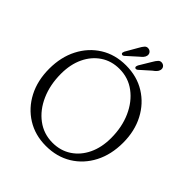

<svg xmlns="http://www.w3.org/2000/svg" viewBox="-238 -1052 1228 1228"><g transform="rotate(45 376.0 -437.5)"><path d="M373 -712.5Q472.5 -712.5 548.2 -665.5Q624 -618.5 667 -536.5Q710 -454.5 710 -349Q710 -242 667.5 -160Q625 -78 549.5 -31.5Q474 15 374.5 15Q277 15 201.5 -32Q126 -79 83.2 -161Q40.5 -243 40.5 -349.5Q40.5 -455.5 82.8 -537.2Q125 -619 200 -665.8Q275 -712.5 373 -712.5ZM634.5 -316Q634.5 -415 599.2 -494.2Q564 -573.5 502 -620.2Q440 -667 359.5 -667Q287.5 -667 232.8 -630.5Q178 -594 147.2 -529.5Q116.5 -465 116.5 -380Q116.5 -281 151.5 -201.5Q186.5 -122 248.5 -75.8Q310.5 -29.5 390.5 -29.5Q462.5 -29.5 517.5 -65.8Q572.5 -102 603.5 -166.5Q634.5 -231 634.5 -316ZM349.5 -847Q361 -868.5 372 -880.8Q383 -893 401 -889.5Q414 -886.5 421 -876Q428 -865.5 425 -851.5Q422.5 -840 413.8 -830.2Q405 -820.5 392.5 -810.5L322.5 -747.5Q311 -737.5 302 -745.5Q298.5 -749.5 299.5 -755Q300.5 -760.5 303.5 -767ZM474.5 -844.5Q486.5 -866 498 -878Q509.5 -890 527 -886Q540 -883 546.8 -872.2Q553.5 -861.5 550 -847.5Q547 -835.5 538 -826Q529 -816.5 516 -807.5L446 -745Q433.5 -736 425.5 -743.5Q422 -748 423 -753.5Q424 -759 427 -765.5Z"/></g></svg>

Font: Fraunces 72pt S100 Light
Style: Regular
Weight: 300
Version: Version 1.000; ttfautohint (v1.8.3)